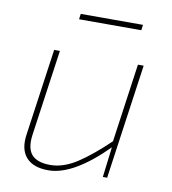

<svg xmlns="http://www.w3.org/2000/svg" viewBox="-76 -711 708 790"><g transform="rotate(10 278.0 -316.5)"><path d="M140 -480 89 -121Q81 -64 104 -37.5Q127 -11 182 -11Q236 -11 292.5 -47.5Q349 -84 422 -154L423 -130Q354 -60 292.5 -24Q231 12 178 12Q114 12 84.5 -22Q55 -56 65 -120L116 -480ZM490 -480 422 0H404L420 -131L419 -147L466 -480ZM458 -645 455 -622H195L198 -645Z"/></g></svg>

Font: Exo 2 Thin
Style: Italic
Weight: 250
Italic angle: -8°
Designer: Natanael Gama
Foundry: Natanael Gama
Version: Version 2.010